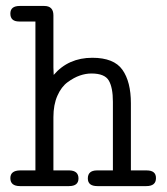

<svg xmlns="http://www.w3.org/2000/svg" viewBox="-20 -631 565 651"><path d="M15.1 -26.9Q15.1 -52.7 47.9 -53.2H100.1V-558.1H44.9Q15.1 -558.1 15.1 -585Q15.1 -610.8 46.9 -610.8H129.9Q161.1 -610.8 161.1 -579.1V-574.2V-401.9Q161.1 -397.9 161.6 -389.4Q162.1 -380.9 162.1 -377Q211.9 -435.1 293 -435.1Q366.2 -435.1 395 -394.5Q423.8 -354 423.8 -280.8V-53.2H477.1Q509.3 -53.2 508.8 -26.9Q508.8 0 476.1 0H310.1Q277.8 0 277.8 -25.9Q277.8 -52.7 308.1 -53.2H362.8V-286.1Q362.8 -334 348.9 -357.9Q335 -381.8 290 -381.8Q271 -381.8 251 -375Q231 -368.2 209.5 -352.5Q188 -336.9 174.6 -306.4Q161.1 -275.9 161.1 -233.9V-53.2H215.8Q246.1 -52.2 246.1 -25.9Q246.1 0 213.9 0H47.9Q15.1 0 15.1 -26.9Z"/></svg>

Font: CMU Typewriter Text
Style: Light
Weight: 200
Version: Version 0.7.0